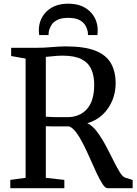

<svg xmlns="http://www.w3.org/2000/svg" viewBox="-20 -996 726 1016"><path d="M34.5 0V-44L115.5 -55V-686L39 -699.5V-743H167Q216 -743 254.8 -746.8Q293.5 -750.5 329 -750.5Q427 -750.5 484.5 -727.8Q542 -705 567 -661.2Q592 -617.5 592 -554Q592 -508.5 574.8 -465.5Q557.5 -422.5 524 -390.2Q490.5 -358 442 -344Q468.5 -332 492.5 -300.2Q516.5 -268.5 538 -228.5Q559.5 -188.5 578.2 -150.5Q597 -112.5 613.2 -85.8Q629.5 -59 644 -55.5L682 -43.5V0H549.5Q537 0 522.8 -21.8Q508.5 -43.5 492.2 -78Q476 -112.5 458.5 -152.5Q441 -192.5 422.5 -229.5Q404 -266.5 384.8 -293Q365.5 -319.5 346.5 -327Q331.5 -327 306 -327Q280.5 -327 256.5 -327.2Q232.5 -327.5 222.5 -328V-55L320.5 -44V0ZM336 -376Q401.5 -376 440 -418.8Q478.5 -461.5 478.5 -548Q478.5 -595 463.2 -629.2Q448 -663.5 411.8 -682.5Q375.5 -701.5 311.5 -701.5Q287.5 -701.5 265 -699Q242.5 -696.5 222.5 -695V-378.5Q237 -377 259.8 -376.5Q282.5 -376 303.8 -376Q325 -376 336 -376ZM341 -976.5Q413 -976.5 455 -936.2Q497 -896 497 -834.5Q497 -821.5 495 -810.5H445.5Q445.5 -813.5 445.2 -817.8Q445 -822 444.5 -827Q441.5 -844.5 431.5 -861.8Q421.5 -879 400 -890.2Q378.5 -901.5 341 -901.5Q304 -901.5 282.5 -890.2Q261 -879 251 -861.8Q241 -844.5 238 -827Q237.5 -822 237.2 -817.8Q237 -813.5 237 -810.5H187.5Q185.5 -821.5 185.5 -834.5Q185.5 -896 227.5 -936.2Q269.5 -976.5 341 -976.5Z"/></svg>

Font: Merriweather Text
Style: Regular
Weight: 400
Designer: Eben Sorkin
Foundry: Eben Sorkin
Version: Version 2.100; ttfautohint (v1.7.19-72a1) -l 8 -r 50 -G 200 